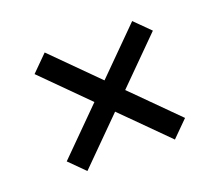

<svg xmlns="http://www.w3.org/2000/svg" viewBox="-84 -672 789 689"><g transform="rotate(-20 310.0 -327.5)"><path d="M143.8 -554.2 536.8 -161.2 476.2 -100.7 83.2 -493.7ZM84.5 -159.8 477.5 -552.8 535.5 -495 142.5 -102Z"/></g></svg>

Font: Monaspace Xenon Var
Style: Regular
Weight: 400
Designer: Riley Cran and the Lettermatic Team
Version: Version 1.000 (Monaspace Xenon Var)